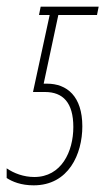

<svg xmlns="http://www.w3.org/2000/svg" viewBox="-49 -546 330 576"><path d="M52 10C157 10 198 -84 198 -167C198 -257 152 -295 92 -295H82L126 -501H242L247 -526H73L68 -501H100L50 -270H86C140 -270 171 -238 171 -165C171 -91 135 -15 54 -15C22 -15 -7 -26 -29 -41V-12C-12 -1 14 10 52 10Z"/></svg>

Font: Noto Sans ExtraCondensed Thin
Style: Italic
Weight: 100
Width: 2
Italic angle: -12°
Designer: Monotype Design Team
Foundry: Monotype Imaging Inc.
Version: Version 2.013